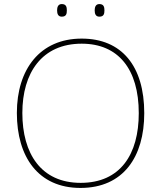

<svg xmlns="http://www.w3.org/2000/svg" viewBox="-20 -1008 794 945"><path d="M261 -957C261 -940 266 -926 284 -926C306 -926 309 -940 309 -957C309 -973 306 -988 284 -988C266 -988 261 -973 261 -957ZM446 -957C446 -940 451 -926 469 -926C491 -926 494 -940 494 -957C494 -973 491 -988 469 -988C451 -988 446 -973 446 -957ZM690 -451C690 -683 579 -818 382 -818C177 -818 63 -667 63 -452C63 -236 168 -83 376 -83C587 -83 690 -236 690 -451ZM90 -452C90 -649 186 -793 382 -793C562 -793 663 -668 663 -451C663 -249 573 -108 377 -108C182 -108 90 -252 90 -452Z"/></svg>

Font: Noto Sans Kannada UI Thin
Style: Regular
Weight: 100
Designer: Jelle Bosma - Monotype Design Team
Foundry: Monotype Imaging Inc.
Version: Version 2.005